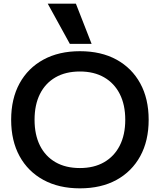

<svg xmlns="http://www.w3.org/2000/svg" viewBox="-20 -1020 873 1050"><path d="M417 10Q302 10 217.5 -36Q133 -82 87 -166Q41 -250 41 -365Q41 -480 87 -564Q133 -648 217.5 -694Q302 -740 417 -740Q533 -740 617 -694Q701 -648 747 -564Q793 -480 793 -365Q793 -250 747 -166Q701 -82 617 -36Q533 10 417 10ZM417 -101Q494 -101 549.5 -133Q605 -165 635 -224Q665 -283 665 -365Q665 -447 635 -506Q605 -565 549.5 -597Q494 -629 417 -629Q339 -629 283.5 -597Q228 -565 198.5 -506Q169 -447 169 -365Q169 -283 198.5 -224Q228 -165 283.5 -133Q339 -101 417 -101ZM362 -780 241 -1000H395L481 -780Z"/></svg>

Font: M PLUS 1 SemiBold
Style: Regular
Weight: 600
Designer: Coji Morishita
Foundry: UNDERFOREST DESIGN
Version: Version 1.001